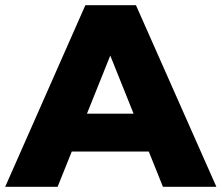

<svg xmlns="http://www.w3.org/2000/svg" viewBox="-34 -720 854 740"><path d="M-14 0 295 -700H490L800 0H594L352 -603H430L188 0ZM155 -136 206 -282H548L599 -136Z"/></svg>

Font: MOST Montserrat ExtraBold
Style: Regular
Weight: 800
Designer: Julieta Ulanovsky
Foundry: Julieta Ulanovsky
Version: Version 8.000;March 11, 2024;FontCreator 15.0.0.2926 64-bit